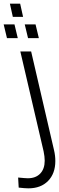

<svg xmlns="http://www.w3.org/2000/svg" viewBox="-42 -781 323 1048"><path d="M60 243 57 188Q97 192 110 192Q153 192 177.5 166.5Q202 141 202 96Q202 74 196 45L69 -500H128L253 39Q260 68 260 98Q260 166 220.5 206.5Q181 247 113 247Q94 247 60 243ZM12 -761H68L84 -689H28ZM-22 -648H37L55 -573H-4ZM93 -648H152L170 -573H111Z"/></svg>

Font: Cairo Light
Style: Italic
Weight: 300
Italic angle: -13°
Designer: Mohamed Gaber, Accademia di Belle Arti di Urbino and others
Foundry: Kief Type Foundry, Accademia di Belle Arti di Urbino and others
Version: Version 3.011